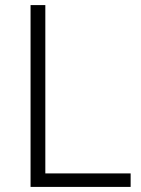

<svg xmlns="http://www.w3.org/2000/svg" viewBox="-20 -734 555 754"><path d="M100 0H493V-53H158V-714H100Z"/></svg>

Font: Noto Sans Gujarati Light
Style: Regular
Weight: 300
Designer: Jelle Bosma - Monotype Design Team, Universal Thirst
Foundry: Monotype Imaging Inc.
Version: Version 2.106